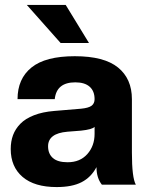

<svg xmlns="http://www.w3.org/2000/svg" viewBox="-20 -756 604 786"><path d="M211.9 9.8Q121.1 9.8 72.5 -31.7Q23.9 -73.2 23.9 -146Q23.9 -177.2 33.4 -202.9Q43 -228.5 63.5 -249.5Q84 -270.5 119.1 -284.2Q154.3 -297.9 202.1 -301.8L312 -311Q342.8 -314 355 -323.2Q367.2 -332.5 367.2 -350.1Q367.2 -383.3 346.9 -401.1Q326.7 -418.9 288.1 -418.9Q211.4 -418.9 204.1 -350.1H51.8Q51.8 -433.6 108.9 -479.7Q166 -525.9 286.1 -525.9Q406.2 -525.9 463.1 -479.7Q520 -433.6 520 -350.1V-131.8Q520 -28.3 536.1 0H397Q375 -27.8 375 -71.8Q353 -30.3 314.2 -10.3Q275.4 9.8 211.9 9.8ZM256.8 -91.8Q307.6 -91.8 337.4 -125.2Q367.2 -158.7 367.2 -208V-236.8Q357.9 -226.1 312 -221.2L255.9 -216.8Q176.8 -210 176.8 -157.2Q176.8 -126.5 196.5 -109.1Q216.3 -91.8 256.8 -91.8ZM344.2 -580.1H228L89.8 -735.8H249Z"/></svg>

Font: Creato Display ExtraBold
Style: Regular
Weight: 800
Version: Version 1.000